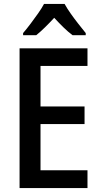

<svg xmlns="http://www.w3.org/2000/svg" viewBox="-20 -961 517 981"><path d="M427 0H80V-714H427V-624H187V-417H412V-327H187V-91H427ZM310 -941Q322 -919 341 -892Q360 -865 380.5 -839Q401 -813 418 -792V-781H351Q328 -798 304.5 -821Q281 -844 257 -870Q233 -844 209.5 -821Q186 -798 165 -781H98V-792Q116 -813 136 -839.5Q156 -866 175 -893Q194 -920 205 -941Z"/></svg>

Font: Noto Sans Display SemiCondensed Medium
Style: Regular
Weight: 500
Width: 4
Designer: Monotype Design Team
Foundry: Monotype Imaging Inc.
Version: Version 2.003